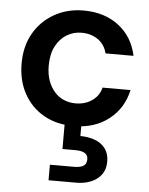

<svg xmlns="http://www.w3.org/2000/svg" viewBox="-54 -553 667 861"><g transform="rotate(5 279.5 -122.0)"><path d="M288 12Q210 12 152.5 -21Q95 -54 63 -112.5Q31 -171 31 -248Q31 -325 64 -383Q97 -441 155.5 -474.5Q214 -508 288 -508Q382 -508 446 -459Q510 -410 528 -325H402Q392 -365 361 -386.5Q330 -408 287 -408Q251 -408 220.5 -389.5Q190 -371 171.5 -335.5Q153 -300 153 -248Q153 -210 163.5 -181Q174 -152 192 -131.5Q210 -111 234.5 -100.5Q259 -90 287 -90Q316 -90 339 -99.5Q362 -109 379 -127Q396 -145 402 -171H528Q510 -88 446 -38Q382 12 288 12ZM197 264V194H305Q334 194 348 185Q362 176 362 155Q362 137 348 128Q334 119 305 119H247V-5H322V54Q357 54 386.5 64.5Q416 75 434 98.5Q452 122 452 158Q452 193 434.5 216.5Q417 240 387.5 252Q358 264 323 264Z"/></g></svg>

Font: DM Sans 36pt SemiBold
Style: Regular
Weight: 600
Designer: Colophon Foundry, Jonny Pinhorn
Foundry: Colophon Foundry
Version: Version 4.004;gftools[0.9.30]